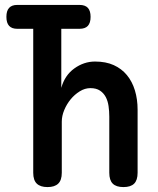

<svg xmlns="http://www.w3.org/2000/svg" viewBox="-20 -750 640 780"><path d="M50 -633Q28 -633 17 -645Q6 -657 6 -681.5Q6 -706 17 -718Q28 -730 50 -730H303Q326 -730 337 -718Q348 -706 348 -681.5Q348 -657 337 -645Q326 -633 303 -633H229V-393Q243 -444 282 -472Q321 -500 366 -500Q410 -500 442 -485.5Q474 -471 495.5 -445Q517 -419 528 -383Q539 -347 539 -304V-48Q539 -18 525 -4Q511 10 481.5 10Q452 10 438 -4Q424 -18 424 -48V-276Q424 -298 421 -319Q418 -340 409.5 -356Q401 -372 386 -382Q371 -392 347 -392Q325 -392 304 -379Q283 -366 267 -346.5Q251 -327 241 -303Q231 -279 231 -256V-48Q231 -18 216.5 -4Q202 10 173 10Q144 10 129.5 -4Q115 -18 115 -48V-633Z"/></svg>

Font: Maple Mono NL SemiBold
Style: Regular
Weight: 600
Monospace: yes
Designer: subframe7536
Version: Version 7.000